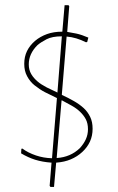

<svg xmlns="http://www.w3.org/2000/svg" viewBox="-20 -629 457 746"><path d="M339.8 -128.9Q339.8 -101.6 329.6 -79.1Q319.3 -56.6 299.8 -38.6Q280.3 -20.5 254.9 -9.8Q230.5 0.5 199.2 2.9H198.2L189.9 97.2H175.8L172.9 92.8L180.2 2.9H179.2Q145.5 0.5 116.7 -8.3Q88.9 -17.1 62 -33.2L63 -50.8L66.9 -51.8Q88.4 -35.6 120.1 -24.9Q149.4 -15.1 181.2 -14.2H182.1L201.2 -248Q181.2 -257.3 154.3 -271Q134.8 -281.2 113.8 -297.9Q96.7 -311.5 85 -333.5Q74.2 -353.5 74.2 -380.9Q74.2 -408.7 85 -430.7Q95.7 -452.6 116.2 -470.2Q135.7 -486.8 162.6 -496.6Q188.5 -505.9 221.2 -505.9H222.2L231 -608.9H246.1L249 -605L241.2 -504.9H242.2Q258.8 -502.4 276.9 -498.5Q297.4 -494.1 323.2 -482.9L318.8 -465.8L314 -464.8Q275.9 -483.9 240.2 -486.8H238.8L220.2 -261.2L221.2 -259.8Q244.1 -249.5 267.1 -236.3Q288.6 -224.1 305.2 -209Q320.8 -194.8 330.6 -174.3Q339.8 -155.3 339.8 -128.9ZM91.8 -378.9Q91.8 -357.4 101.6 -340.8Q110.4 -325.7 126.5 -312Q139.6 -300.8 162.1 -289.1Q179.2 -280.3 202.1 -270L203.1 -269L220.2 -486.8V-487.8H219.2Q183.1 -487.8 161.1 -476.6Q137.7 -464.4 125 -453.1Q91.8 -419.9 91.8 -378.9ZM201.2 -15.1Q253.9 -18.6 290 -53.2Q305.2 -69.8 313.5 -87.9Q321.8 -106 321.8 -127Q321.8 -149.4 313.5 -165.5Q305.2 -181.2 291 -194.8Q277.3 -208 258.8 -218.3Q234.4 -231.9 221.2 -238.8H219.2L200.2 -15.1Z"/></svg>

Font: Datalegreya
Style: Dot
Weight: 700
Designer: Figs Lab
Foundry: Figs Lab
Version: Version 1.002;PS 001.002;hotconv 1.0.70;makeotf.lib2.5.58329